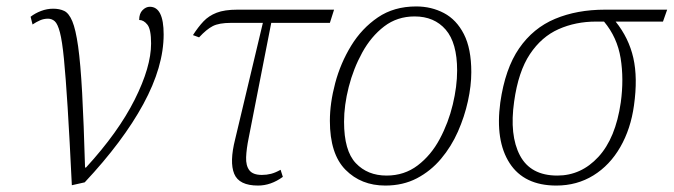

<svg xmlns="http://www.w3.org/2000/svg" viewBox="-20 -566 2091 596"><path d="M75 -514Q89 -525 107.5 -532Q126 -539 145 -539Q165 -539 179.5 -532Q194 -525 204.5 -500Q215 -475 222.5 -422Q230 -369 235 -277.5Q240 -186 244 -46H247Q347 -155 398 -256.5Q449 -358 449 -431Q449 -475 437.5 -489.5Q426 -504 412 -504Q412 -524 422.5 -534.5Q433 -545 445 -545Q488 -545 488 -459Q488 -359 425 -243Q362 -127 243 0L203 9Q196 -137 190 -232Q184 -327 178.5 -383Q173 -439 166 -465.5Q159 -492 150 -500Q141 -508 129 -508Q116 -508 104.5 -503Q93 -498 81 -490Z M781 10Q722 10 707 -26.5Q692 -63 710 -134L796 -495H697Q660 -495 640.5 -485Q621 -475 598 -450L579 -457Q595 -482 611.5 -499.5Q628 -517 652.5 -526.5Q677 -536 717 -536H1017L1004 -495H822L752 -138Q745 -104 744 -78Q743 -52 754 -37.5Q765 -23 793 -23Q808 -23 821.5 -26.5Q835 -30 851 -39L858 -17Q821 10 781 10Z M1176 10Q1101 10 1052.5 -39Q1004 -88 1004 -191Q1004 -246 1020.5 -308Q1037 -370 1070 -424Q1103 -478 1153 -512Q1203 -546 1272 -546Q1319 -546 1358 -525.5Q1397 -505 1420 -460Q1443 -415 1443 -342Q1443 -300 1432.5 -252Q1422 -204 1401.5 -157.5Q1381 -111 1349 -73Q1317 -35 1274 -12.5Q1231 10 1176 10ZM1180 -21Q1235 -21 1276.5 -52.5Q1318 -84 1345 -134.5Q1372 -185 1385.5 -241.5Q1399 -298 1399 -347Q1399 -433 1363.5 -474Q1328 -515 1267 -515Q1213 -515 1172.5 -484Q1132 -453 1104.5 -403Q1077 -353 1062.5 -296Q1048 -239 1048 -188Q1048 -98 1084.5 -59.5Q1121 -21 1180 -21Z M1707 10Q1607 10 1562 -59.5Q1517 -129 1533 -248Q1548 -353 1591.5 -416Q1635 -479 1703 -507.5Q1771 -536 1858 -536H2051L2038 -499H1891Q1932 -448 1946 -386Q1960 -324 1948 -239Q1938 -166 1905.5 -109.5Q1873 -53 1822 -21.5Q1771 10 1707 10ZM1710 -21Q1784 -21 1837.5 -79Q1891 -137 1907 -248Q1917 -321 1906.5 -385.5Q1896 -450 1855 -499H1830Q1767 -499 1714 -475.5Q1661 -452 1625 -398Q1589 -344 1576 -251Q1561 -146 1594 -83.5Q1627 -21 1710 -21Z"/></svg>

Font: Noto Serif ExtraLight
Style: Italic
Weight: 200
Italic angle: -12°
Designer: Monotype Design Team
Foundry: Monotype Imaging Inc.
Version: Version 2.014; ttfautohint (v1.8.4.7-5d5b)